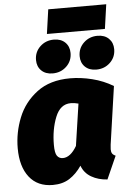

<svg xmlns="http://www.w3.org/2000/svg" viewBox="-62 -986 710 1052"><g transform="rotate(-5 292.5 -460.5)"><path d="M566 -491 520 -172Q518 -152 518 -147Q518 -133 523 -124.5Q528 -116 542 -110L486 16Q436 13 398 -9Q360 -31 345 -72Q316 -29 278 -4.5Q240 20 186 20Q102 20 56.5 -38Q11 -96 11 -197Q11 -283 43.5 -364.5Q76 -446 147.5 -500Q219 -554 330 -554Q389 -554 451 -538.5Q513 -523 566 -491ZM210 -198Q210 -153 221.5 -137.5Q233 -122 253 -122Q295 -122 330 -182L364 -412Q342 -418 322 -418Q264 -418 237 -350.5Q210 -283 210 -198ZM153 -670Q153 -714 184 -743.5Q215 -773 260 -773Q299 -773 322 -750.5Q345 -728 345 -692Q345 -648 314 -618.5Q283 -589 238 -589Q199 -589 176 -611.5Q153 -634 153 -670ZM393 -670Q393 -714 424 -743.5Q455 -773 500 -773Q539 -773 562 -750.5Q585 -728 585 -692Q585 -648 554 -618.5Q523 -589 478 -589Q439 -589 416 -611.5Q393 -634 393 -670ZM544 -807H225L244 -941H563Z"/></g></svg>

Font: Fira Sans Black
Style: Italic
Weight: 900
Italic angle: -8°
Designer: Carrois Corporate & Edenspiekermann AG
Foundry: Carrois Corporate GbR & Edenspiekermann AG
Version: Version 4.203